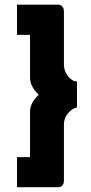

<svg xmlns="http://www.w3.org/2000/svg" viewBox="-20 -760 384 811"><path d="M51.8 -612.8V-740.2H227.1Q234.9 -740.2 242.4 -733.2Q250 -726.1 250 -710V-485.8Q250 -460.9 267.3 -438.5Q284.7 -416 305.2 -416V-306.2Q283.7 -301.3 266.8 -281.2Q250 -261.2 250 -233.9V1Q250 17.1 242.9 23.9Q235.8 30.8 227.1 30.8H51.8V-96.2H106.9V-288.1Q106.9 -326.2 144 -359.9Q106.9 -393.6 106.9 -432.1V-612.8Z"/></svg>

Font: Rawline ExtraBold
Style: Regular
Weight: 800
Designer: Matt McInerney, Pablo Impallari, Rodrigo Fuenzalida
Foundry: Matt McInerney, Pablo Impallari, Rodrigo Fuenzalida
Version: Version 4.020;PS 004.020;hotconv 1.0.88;makeotf.lib2.5.64775